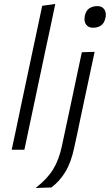

<svg xmlns="http://www.w3.org/2000/svg" viewBox="-20 -761 558 976"><path d="M39.5 0Q51.5 -55.5 62.5 -107.5Q73 -159 86 -220L144 -493.5Q157 -556 170 -615.5Q182.5 -675 194.5 -731.5L261 -741Q248 -680 235.5 -619.5Q222.5 -559 208.5 -494L150.5 -219.5Q137.5 -157.5 126.5 -106.5Q115.5 -55.5 104 0ZM161 194.5Q220 149 250.2 99.5Q280.5 50 295 -20.5L337.5 -219.5L348 -269Q362 -334.5 373 -387.5Q384 -440 396 -495.5L461 -497.5Q449 -441.5 437.8 -388.8Q426.5 -336 412.5 -270Q399.5 -209.5 390 -164.5Q380.5 -119.5 373 -83Q365 -46 357 -9.5Q341.5 64.5 312.2 112.8Q283 161 241 192ZM452.5 -620Q429 -620 417.5 -636.5Q409.5 -647.5 409.5 -664Q409.5 -671.5 411 -680Q417 -707.5 434.2 -718.8Q451.5 -730 475 -730Q498.5 -730 510 -713.5Q518 -702 518 -686Q518 -678.5 516 -670Q510 -642.5 493.2 -631.2Q476.5 -620 452.5 -620Z"/></svg>

Font: Heraclito Light
Style: Italic
Weight: 300
Italic angle: -12°
Designer: Kostas Bartsokas (font) & Cristiano Sobral (main changes)
Foundry: Kostas Bartsokas (font) & Cristiano Sobral (main changes)
Version: Version 1.00;July 8, 2020;FontCreator 13.0.0.2655 64-bit